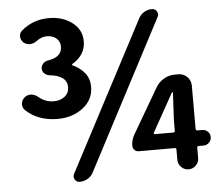

<svg xmlns="http://www.w3.org/2000/svg" viewBox="-53 -814 1028 889"><g transform="rotate(-5 460.5 -370.0)"><path d="M140.6 -653.3Q126 -642.6 109.4 -641.6Q108.4 -641.6 106.4 -641.6Q91.8 -641.6 79.1 -651.4Q65.4 -664.1 65.4 -681.6Q65.4 -697.3 78.1 -708Q131.8 -753.9 206.1 -753.9Q268.6 -753.9 313 -720.7Q357.4 -687.5 357.4 -632.8Q357.4 -569.3 294.9 -532.2Q293.9 -531.2 293.9 -529.3Q293.9 -527.3 295.9 -526.4Q331.1 -510.7 352.1 -483.9Q373 -457 373 -419.9Q373 -360.4 324.2 -322.8Q275.4 -285.2 206.1 -285.2Q115.2 -285.2 57.6 -339.8Q46.9 -351.6 46.9 -365.2Q46.9 -368.2 46.9 -370.1Q48.8 -387.7 63.5 -399.4Q75.2 -408.2 89.8 -408.2Q91.8 -408.2 94.7 -408.2Q111.3 -406.2 125 -394.5Q156.2 -368.2 195.3 -368.2Q225.6 -368.2 246.1 -384.3Q266.6 -400.4 266.6 -427.7Q266.6 -482.4 183.6 -490.2Q170.9 -492.2 161.6 -501.5Q152.3 -510.7 152.3 -523.9Q152.3 -537.1 161.6 -546.9Q170.9 -556.6 183.6 -558.6Q250 -568.4 250 -617.2Q250 -641.6 232.9 -656.2Q215.8 -670.9 188.5 -670.9Q164.1 -670.9 140.6 -653.3ZM622.1 -715.8Q630.9 -733.4 647.9 -743.7Q665 -753.9 684.6 -753.9Q699.2 -753.9 707 -741.2Q714.8 -728.5 708 -715.8L345.7 -24.4Q336.9 -6.8 319.8 3.4Q302.7 13.7 282.2 13.7Q267.6 13.7 259.8 1Q255.9 -5.9 255.9 -11.7Q255.9 -18.6 258.8 -24.4ZM643.6 -182.6Q642.6 -180.7 643.6 -178.2Q644.5 -175.8 647.5 -175.8H733.4Q741.2 -175.8 741.2 -183.6V-232.4L748 -359.4Q748 -362.3 745.6 -362.3Q743.2 -362.3 742.2 -359.4L694.3 -273.4ZM868.2 -175.8Q882.8 -175.8 893.6 -165.5Q904.3 -155.3 904.3 -140.1Q904.3 -125 893.6 -114.3Q882.8 -103.5 868.2 -103.5H845.7Q837.9 -103.5 837.9 -96.7V-48.8Q837.9 -28.3 823.7 -14.2Q809.6 0 789.6 0Q769.5 0 755.4 -14.2Q741.2 -28.3 741.2 -48.8V-96.7Q741.2 -103.5 733.4 -103.5H566.4Q554.7 -103.5 546.9 -111.8Q539.1 -120.1 539.1 -130.9Q539.1 -158.2 552.7 -181.6L675.8 -392.6Q689.5 -415 712.9 -428.7Q736.3 -442.4 762.7 -442.4H780.3Q804.7 -442.4 821.3 -425.3Q837.9 -408.2 837.9 -384.8V-183.6Q837.9 -175.8 845.7 -175.8Z"/></g></svg>

Font: Gen Jyuu Gothic P Bold
Style: Bold
Weight: 700
Designer: [Source Han Sans]
Ryoko NISHIZUKA  (kana & ideographs); Paul D. Hunt (Latin, Greek & Cyrillic); Wenlong ZHANG  (bopomofo
Version: Version 1.002.20150607